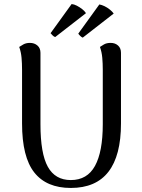

<svg xmlns="http://www.w3.org/2000/svg" viewBox="-20 -916 701 949"><path d="M578 -655V-306Q578 -147 516 -67Q454 13 330 13Q210 13 149.5 -63.5Q89 -140 89 -306V-572Q89 -602 86.5 -630.5Q84 -659 75 -684Q82 -689 95.5 -696.5Q109 -704 128 -704Q150 -704 165 -691Q180 -678 180 -655V-302Q180 -157 216.5 -91.5Q253 -26 330 -26Q411 -26 449.5 -96Q488 -166 488 -302V-572Q488 -602 485.5 -630.5Q483 -659 474 -684Q481 -689 494 -696.5Q507 -704 527 -704Q549 -704 563.5 -691Q578 -678 578 -655ZM405 -851 253 -733Q247 -734 239.5 -741.5Q232 -749 230 -752L334 -896Q346 -895 359.5 -888Q373 -881 385.5 -871.5Q398 -862 405 -851ZM542 -849 389 -730Q383 -732 376 -739Q369 -746 367 -750L471 -894Q483 -892 496.5 -885.5Q510 -879 522.5 -869Q535 -859 542 -849Z"/></svg>

Font: Arima Medium
Style: Regular
Weight: 500
Designer: Joana Correia and Natanael Gama
Foundry: NDISCOVER
Version: Version 1.101;gftools[0.9.23]